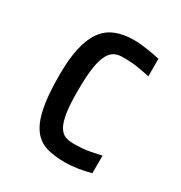

<svg xmlns="http://www.w3.org/2000/svg" viewBox="-129 -601 662 702"><g transform="rotate(30 202.0 -250.0)"><path d="M349 -9Q325 -2 296 2.5Q267 7 240 7Q197 7 164 -2.5Q131 -12 109 -40.5Q87 -69 76 -121.5Q65 -174 65 -260Q65 -327 75.5 -374Q86 -421 107 -450.5Q128 -480 161 -493.5Q194 -507 239 -507Q264 -507 295.5 -502Q327 -497 349 -492V-418Q321 -424 296 -428Q271 -432 233 -432Q211 -432 196 -423Q181 -414 171 -391.5Q161 -369 156.5 -332.5Q152 -296 152 -240Q152 -184 157.5 -150Q163 -116 173.5 -98Q184 -80 199 -74Q214 -68 233 -68Q274 -68 300.5 -73Q327 -78 349 -83Z"/></g></svg>

Font: Share
Style: Regular
Weight: 400
Designer: Ralph du Carrois
Version: Version 1.001